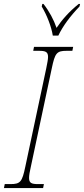

<svg xmlns="http://www.w3.org/2000/svg" viewBox="-40 -951 425 971"><path d="M227 -771H255C278 -819 313 -867 362 -918L365 -931H358C309 -892 272 -849 246 -810C232 -851 209 -894 180 -931H174L171 -918C197 -875 220 -816 227 -771ZM-20 0H178L182 -20H153C120 -20 107 -25 107 -51C107 -64 110 -82 116 -108L222 -606C238 -683 247 -694 297 -694H326L330 -714H132L128 -694H157C190 -694 203 -689 203 -663C203 -650 199 -632 194 -606L88 -108C72 -31 63 -20 13 -20H-16Z"/></svg>

Font: Noto Serif Condensed Thin
Style: Italic
Weight: 100
Width: 3
Italic angle: -12°
Designer: Monotype Design Team
Foundry: Monotype Imaging Inc.
Version: Version 2.013